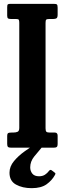

<svg xmlns="http://www.w3.org/2000/svg" viewBox="-20 -770 338 1001"><path d="M217.5 -650.5V-101Q217.5 -87.5 221.8 -83.2Q226 -79 238.5 -79H265.5Q280.5 -79 280.5 -62.5V-18.5Q280.5 -7.5 275.8 -3.8Q271 0 259 0H39Q26 0 21.8 -4Q17.5 -8 17.5 -19.5V-62Q17.5 -72.5 22.2 -75.8Q27 -79 41.5 -79H49.5Q63 -79 71.8 -83Q80.5 -87 80.5 -103.5V-651Q80.5 -662.5 78 -666.8Q75.5 -671 63 -671H37Q25.5 -671 21.5 -674.5Q17.5 -678 17.5 -688.5V-732.5Q17.5 -744.5 20.8 -747.2Q24 -750 35.5 -750H259.5Q273 -750 276.8 -746.5Q280.5 -743 280.5 -729.5V-694Q280.5 -679 275 -675Q269.5 -671 257.5 -671H238Q224.5 -671 221 -667.5Q217.5 -664 217.5 -650.5ZM145 211Q97 211 63.2 192.2Q29.5 173.5 29.5 130.5Q29.5 98 52.8 70Q76 42 108.5 19Q141 -4 167.5 -22Q176 -27.5 184.5 -26.8Q193 -26 196 -22.5Q207.5 -12 196 1Q179 20.5 158.2 46.2Q137.5 72 137.5 102.5Q137.5 121.5 148.5 135.2Q159.5 149 183.5 149Q202 149 214.5 140.8Q227 132.5 235 121.5Q242 112 249.5 118L264 129Q269 132.5 269 135Q269 137.5 266 143Q251 170.5 222.8 190.8Q194.5 211 145 211Z"/></svg>

Font: Besley* Condensed Semi
Style: Regular
Weight: 600
Width: 3
Designer: Owen Earl
Foundry: indestructible type*
Version: Version 3.000; ttfautohint (v1.8.3)